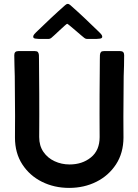

<svg xmlns="http://www.w3.org/2000/svg" viewBox="-20 -943 700 971"><path d="M178.7 -366.2Q178.7 -336.9 178.5 -307.9Q178.2 -278.8 178.2 -250Q178.2 -206.1 199.5 -175Q220.7 -144 255.9 -127.7Q291 -111.3 332 -111.3Q396 -111.3 439.9 -147Q483.9 -182.6 483.9 -250Q483.9 -278.8 483.6 -307.9Q483.4 -336.9 483.4 -366.2Q483.4 -417 483.6 -467.8Q483.9 -518.6 484.4 -569.3L484.9 -641.1L485.4 -665Q486.3 -674.8 490.5 -679.7Q494.6 -684.6 505.4 -684.6H587.9Q607.9 -684.6 607.9 -664.1Q607.9 -637.2 607.2 -610.6Q606.4 -584 605.5 -557.6Q604 -456.5 604 -356Q604 -329.1 604.2 -301.8Q604.5 -274.4 604.5 -247.1Q604 -168.9 566.7 -111.8Q529.3 -54.7 467.3 -23.7Q405.3 7.3 329.6 7.3Q254.4 7.3 192.1 -23.7Q129.9 -54.7 92.8 -111.8Q55.7 -168.9 55.7 -247.1Q55.7 -274.4 55.9 -301.8Q56.2 -329.1 56.2 -356Q56.2 -456.5 54.7 -557.6Q54.2 -584 53.2 -610.6Q52.2 -637.2 52.2 -664.1Q52.2 -684.6 72.3 -684.6H156.7Q167.5 -684.6 171.6 -679.7Q175.8 -674.8 176.8 -665L177.2 -641.1L177.7 -569.3Q178.2 -518.6 178.5 -467.8Q178.7 -417 178.7 -366.2ZM419.4 -746.1Q413.1 -746.1 406.7 -751Q402.8 -753.9 389.6 -765.1Q376.5 -776.4 360.8 -789.8Q345.2 -803.2 333.3 -813Q321.3 -822.8 319.8 -822.8Q317.9 -822.8 306.9 -813Q295.9 -803.2 281.7 -790Q267.6 -776.9 255.6 -765.6Q243.7 -754.4 239.7 -751.5Q233.4 -746.1 226.1 -746.1H177.2Q171.9 -746.1 159.9 -747.6Q147.9 -749 147.9 -757.3Q147.9 -763.7 153.8 -770.5Q159.7 -777.3 163.6 -780.8Q199.2 -815.4 235.6 -849.6Q272 -883.8 309.1 -916.5Q312 -918.9 315.4 -921.1Q318.8 -923.3 322.8 -923.3Q326.7 -923.3 330.1 -921.1Q333.5 -918.9 336.4 -916.5Q373.5 -883.8 409.7 -849.6Q445.8 -815.4 481.4 -780.8Q485.4 -777.3 491.2 -770.5Q497.1 -763.7 497.1 -757.3Q497.1 -749 485.1 -747.6Q473.1 -746.1 467.8 -746.1Z"/></svg>

Font: Belanosima
Style: Regular
Weight: 400
Designer: The DocRepair Project, Santiago Orozco
Foundry: Google
Version: Version 2.000